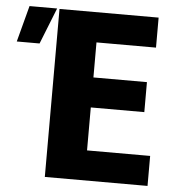

<svg xmlns="http://www.w3.org/2000/svg" viewBox="-154 -749 735 797"><g transform="rotate(5 213.5 -350.5)"><path d="M62 -700H475V-575H227V-429H450V-304H227V-125H490V0H62ZM-63 -701H52L-8 -550H-103Z"/></g></svg>

Font: Moderustic
Style: Bold
Weight: 700
Designer: Tural Alisoy
Foundry: TAFT Foundry
Version: Version 2.120